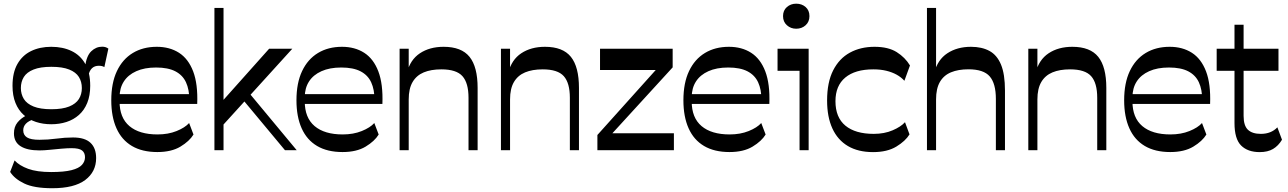

<svg xmlns="http://www.w3.org/2000/svg" viewBox="-20 -815 6989 1042"><path d="M263.9 206.5Q164.8 206.5 111.7 180.9Q58.5 155.4 35.1 118L59.1 55.7Q85.1 83.7 132.7 101.2Q180.4 118.7 257.7 118.7Q328.1 118.7 368.2 108.4Q408.3 98.1 424.8 79.7Q441.3 61.4 441.3 38.3Q441.3 13.9 425.2 1.5Q409.2 -10.9 368.3 -10.9Q346.3 -10.9 314 -8.1Q281.8 -5.2 249.8 -2Q217.7 1.3 194.1 1.3Q127.2 1.3 91.5 -21.6Q55.7 -44.5 55.7 -91.3Q55.7 -126.6 74.8 -150.3Q93.9 -173.9 125.6 -189.7L163.6 -167.9Q135.1 -159 120.6 -143.8Q106.1 -128.6 106.1 -107.9Q106.1 -82.4 126.3 -69.4Q146.6 -56.4 193.9 -56.4Q239.8 -56.4 285.8 -62.6Q331.8 -68.9 376.5 -68.9Q440.4 -68.9 471 -40.1Q501.7 -11.4 501.7 43Q501.7 117.4 442.3 162Q382.9 206.5 263.9 206.5ZM258.1 -140.7Q213.6 -140.7 175.5 -153.1Q137.4 -165.6 108.7 -191.2Q80 -216.7 64 -256.4Q47.9 -296 47.9 -349.4Q47.9 -421.1 74.7 -468Q101.4 -514.9 148.7 -537.9Q196.1 -561 258.1 -561Q321.4 -561 369 -537.9Q416.5 -514.9 443 -468Q469.6 -421.1 469.6 -349.4Q469.6 -296 453.4 -256.4Q437.2 -216.7 408.3 -191.2Q379.5 -165.6 341.1 -153.1Q302.6 -140.7 258.1 -140.7ZM258.7 -222.2Q319 -222.2 355.5 -237Q391.9 -251.8 408.1 -277.6Q424.2 -303.4 424.2 -337.1Q424.2 -371.4 408.1 -397.3Q391.9 -423.1 355.5 -437.7Q319 -452.4 258.7 -452.4Q198.8 -452.4 162.2 -437.7Q125.6 -423.1 109.4 -397.3Q93.3 -371.4 93.3 -337.1Q93.3 -304.1 109.4 -277.9Q125.6 -251.8 162.2 -237Q198.8 -222.2 258.7 -222.2ZM459.9 -405.1 441.9 -454.1Q449.3 -511.6 475.1 -536.6Q500.9 -561.6 534.6 -561.6Q554.4 -561.6 568.1 -551.1L546.3 -450.7Q535.6 -458.1 516.3 -458.1Q470.6 -458.1 459.9 -405.1Z M833.9 10.2Q751.8 10.2 696 -22.7Q640.2 -55.7 612.1 -118.7Q583.9 -181.7 583.9 -271Q583.9 -364.6 614.5 -429.2Q645.1 -493.8 700.7 -527.4Q756.2 -561 830.8 -561Q900.7 -561 951.4 -528.6Q1002.2 -496.1 1028.3 -427.6Q1054.4 -359.1 1050.3 -250.8H623.1V-304.1H1028.3L1007.4 -273.9Q1007.4 -329.2 989.4 -368.3Q971.4 -407.3 931.8 -427.9Q892.1 -448.6 827.2 -448.6Q764 -448.6 719.6 -428.6Q675.1 -408.7 652 -372.7Q628.9 -336.7 628.9 -286.6V-264.6Q628.9 -176 682.4 -130.7Q736 -85.4 834.9 -85.4Q892.8 -85.4 938.3 -103.8Q983.9 -122.2 1006.4 -147.3L1030.1 -84.9Q1008.1 -48.7 959.1 -19.2Q910.1 10.2 833.9 10.2Z M1182.8 -128 1174.6 -252.5 1440.6 -550.5H1566.4ZM1143.7 0V-772H1193.1V0ZM1526.4 0 1291.9 -281.7 1321.1 -323.7 1590.1 0Z M1838.9 10.2Q1756.8 10.2 1701 -22.7Q1645.2 -55.7 1617.1 -118.7Q1588.9 -181.7 1588.9 -271Q1588.9 -364.6 1619.5 -429.2Q1650.1 -493.8 1705.7 -527.4Q1761.2 -561 1835.8 -561Q1905.7 -561 1956.4 -528.6Q2007.2 -496.1 2033.3 -427.6Q2059.4 -359.1 2055.3 -250.8H1628.1V-304.1H2033.3L2012.4 -273.9Q2012.4 -329.2 1994.4 -368.3Q1976.4 -407.3 1936.8 -427.9Q1897.1 -448.6 1832.2 -448.6Q1769 -448.6 1724.6 -428.6Q1680.1 -408.7 1657 -372.7Q1633.9 -336.7 1633.9 -286.6V-264.6Q1633.9 -176 1687.4 -130.7Q1741 -85.4 1839.9 -85.4Q1897.8 -85.4 1943.3 -103.8Q1988.9 -122.2 2011.4 -147.3L2035.1 -84.9Q2013.1 -48.7 1964.1 -19.2Q1915.1 10.2 1838.9 10.2Z M2522.7 0V-284.2Q2522.7 -364.8 2489.7 -401.7Q2456.7 -438.6 2375.4 -438.6Q2319.1 -438.6 2279.7 -422.2Q2240.3 -405.7 2219.2 -369.9Q2198.1 -334.1 2198.1 -275.6V0H2148.7V-550.5H2198.1V-399.8L2188.2 -419.4Q2206.1 -490.8 2259 -525.9Q2311.9 -561 2387.6 -561Q2484.5 -561 2528.3 -506.5Q2572.1 -452 2572.1 -337.8V0Z M3072.7 0V-284.2Q3072.7 -364.8 3039.7 -401.7Q3006.7 -438.6 2925.4 -438.6Q2869.1 -438.6 2829.7 -422.2Q2790.3 -405.7 2769.2 -369.9Q2748.1 -334.1 2748.1 -275.6V0H2698.7V-550.5H2748.1V-399.8L2738.2 -419.4Q2756.1 -490.8 2809 -525.9Q2861.9 -561 2937.6 -561Q3034.5 -561 3078.3 -506.5Q3122.1 -452 3122.1 -337.8V0Z M3222.1 0V-82.4L3555.2 -453.4V-435.2H3236.4V-550.5H3630.6V-449.4L3285.4 -72V-91.9H3637.3V0Z M3938.9 10.2Q3856.8 10.2 3801 -22.7Q3745.2 -55.7 3717.1 -118.7Q3688.9 -181.7 3688.9 -271Q3688.9 -364.6 3719.5 -429.2Q3750.1 -493.8 3805.7 -527.4Q3861.2 -561 3935.8 -561Q4005.7 -561 4056.4 -528.6Q4107.2 -496.1 4133.3 -427.6Q4159.4 -359.1 4155.3 -250.8H3728.1V-304.1H4133.3L4112.4 -273.9Q4112.4 -329.2 4094.4 -368.3Q4076.4 -407.3 4036.8 -427.9Q3997.1 -448.6 3932.2 -448.6Q3869 -448.6 3824.6 -428.6Q3780.1 -408.7 3757 -372.7Q3733.9 -336.7 3733.9 -286.6V-264.6Q3733.9 -176 3787.4 -130.7Q3841 -85.4 3939.9 -85.4Q3997.8 -85.4 4043.3 -103.8Q4088.9 -122.2 4111.4 -147.3L4135.1 -84.9Q4113.1 -48.7 4064.1 -19.2Q4015.1 10.2 3938.9 10.2Z M4300.8 -659.1Q4271.6 -659.1 4250.6 -678Q4229.6 -696.8 4229.6 -727.4Q4229.6 -758.6 4250.6 -776.8Q4271.5 -795 4300.9 -795Q4331.6 -795 4352.3 -776.8Q4372.9 -758.6 4372.9 -727.4Q4372.9 -696.8 4352.2 -678Q4331.5 -659.1 4300.8 -659.1ZM4319.3 0V-430.9H4199.8V-550.5H4368.6V0Z M4718 10.5Q4637.4 10.5 4581.7 -22.4Q4526.1 -55.2 4497.4 -117.9Q4468.7 -180.6 4468.7 -269.4Q4468.7 -368.7 4501.7 -433.3Q4534.6 -497.9 4592.6 -529.4Q4650.5 -561 4726.2 -561Q4800.7 -561 4846.5 -532.2Q4892.3 -503.4 4918.5 -459.7L4888.2 -376.6Q4870.4 -396.4 4845.8 -409.9Q4821.3 -423.4 4790 -431Q4758.7 -438.6 4719.6 -438.6Q4620.9 -438.6 4567.5 -394.2Q4514.1 -349.8 4514.1 -265.9Q4514.1 -177.6 4568.2 -133Q4622.2 -88.5 4721.8 -88.5Q4779.3 -88.5 4824.2 -107.7Q4869.2 -126.9 4891.5 -151.8L4916 -85.7Q4894 -49.5 4844.6 -19.5Q4795.1 10.5 4718 10.5Z M5384.7 0V-278Q5384.7 -361.4 5351.4 -400.2Q5318.1 -438.9 5236.1 -438.9Q5180.4 -438.9 5141 -422.5Q5101.6 -406.1 5080.8 -370.1Q5060.1 -334.1 5060.1 -275.6V0H5010.7V-772H5060.1V-405.3L5050.2 -419.4Q5068.1 -490.8 5121.4 -525.9Q5174.6 -561 5249.6 -561Q5308.7 -561 5349.8 -538.6Q5391 -516.3 5412.6 -464.3Q5434.1 -412.3 5434.1 -323.4V0Z M5934.7 0V-284.2Q5934.7 -364.8 5901.7 -401.7Q5868.7 -438.6 5787.4 -438.6Q5731.1 -438.6 5691.7 -422.2Q5652.3 -405.7 5631.2 -369.9Q5610.1 -334.1 5610.1 -275.6V0H5560.7V-550.5H5610.1V-399.8L5600.2 -419.4Q5618.1 -490.8 5671 -525.9Q5723.9 -561 5799.6 -561Q5896.5 -561 5940.3 -506.5Q5984.1 -452 5984.1 -337.8V0Z M6330.9 10.2Q6248.8 10.2 6193 -22.7Q6137.2 -55.7 6109.1 -118.7Q6080.9 -181.7 6080.9 -271Q6080.9 -364.6 6111.5 -429.2Q6142.1 -493.8 6197.7 -527.4Q6253.2 -561 6327.8 -561Q6397.7 -561 6448.4 -528.6Q6499.2 -496.1 6525.3 -427.6Q6551.4 -359.1 6547.3 -250.8H6120.1V-304.1H6525.3L6504.4 -273.9Q6504.4 -329.2 6486.4 -368.3Q6468.4 -407.3 6428.8 -427.9Q6389.1 -448.6 6324.2 -448.6Q6261 -448.6 6216.6 -428.6Q6172.1 -408.7 6149 -372.7Q6125.9 -336.7 6125.9 -286.6V-264.6Q6125.9 -176 6179.4 -130.7Q6233 -85.4 6331.9 -85.4Q6389.8 -85.4 6435.3 -103.8Q6480.9 -122.2 6503.4 -147.3L6527.1 -84.9Q6505.1 -48.7 6456.1 -19.2Q6407.1 10.2 6330.9 10.2Z M6816.5 10.5Q6751.6 10.5 6715.6 -25.3Q6679.7 -61.1 6679.7 -147.5V-680.8H6729.1V-186.4Q6729.1 -133.1 6752.6 -110.8Q6776.1 -88.5 6822.6 -88.5Q6878.7 -88.5 6912.4 -124L6937.5 -56.6Q6917.6 -23.5 6888.8 -6.5Q6860.1 10.5 6816.5 10.5ZM6583 -430.9V-550.5H6918.4V-430.9Z"/></svg>

Font: Savate ExtraLight
Style: Regular
Weight: 200
Designer: Max Esnée
Foundry: Plomb Type
Version: Version 2.000